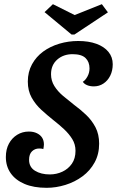

<svg xmlns="http://www.w3.org/2000/svg" viewBox="-20 -876 559 918"><path d="M203 22Q141 22 97.5 3.5Q54 -15 31 -48Q8 -81 8 -125Q8 -162 22.5 -189Q37 -216 62 -231.5Q87 -247 118 -247Q140 -247 156.5 -239Q173 -231 181.5 -217.5Q190 -204 190 -185Q190 -180 189 -174Q188 -168 187 -163Q183 -165 177.5 -165.5Q172 -166 167 -166Q147 -166 133 -152.5Q119 -139 119 -112Q119 -77 147.5 -59.5Q176 -42 218 -42Q250 -42 278 -55Q306 -68 323.5 -93Q341 -118 341 -155Q341 -186 325.5 -211Q310 -236 286.5 -258Q263 -280 236 -301Q206 -325 178 -350.5Q150 -376 131.5 -409Q113 -442 113 -486Q113 -532 133 -568.5Q153 -605 186.5 -629.5Q220 -654 263.5 -667Q307 -680 354 -680Q404 -680 441 -666.5Q478 -653 498.5 -628Q519 -603 519 -569Q519 -538 507 -514Q495 -490 474.5 -476.5Q454 -463 429 -463Q410 -463 396 -469Q382 -475 376 -485Q388 -492 398 -510Q408 -528 408 -549Q408 -580 389 -598.5Q370 -617 327 -617Q283 -617 253.5 -591Q224 -565 224 -521Q224 -490 240 -464.5Q256 -439 281.5 -417.5Q307 -396 334 -375Q364 -353 391.5 -327Q419 -301 436.5 -267.5Q454 -234 454 -189Q454 -139 432.5 -99.5Q411 -60 374.5 -33Q338 -6 293 8Q248 22 203 22ZM322 -711 193 -818 233 -856 337 -804 467 -856 496 -817 336 -711Z"/></svg>

Font: Sansita Swashed Light
Style: Regular
Weight: 400
Version: Version 1.003